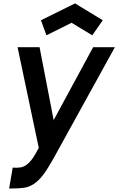

<svg xmlns="http://www.w3.org/2000/svg" viewBox="-20 -834 680 1104"><path d="M391.5 -703 247 -631 215.5 -717.5 411.5 -814.5 571 -717.5 510.5 -631ZM640.5 -562.5 283.5 84.5Q268.5 110.5 255.2 131.8Q242 153 229 170.2Q216 187.5 202.5 200.8Q189 214 174 224Q146 242 118 245.5Q89.5 250 32.5 250L53 130Q80 131.5 97.2 128.8Q114.5 126 128 116.5Q146 105 162 84Q170 74 180.2 57.2Q190.5 40.5 203 16.5L81 -562.5H207.5L288.5 -143.5L515.5 -562.5Z"/></svg>

Font: Russisch Sans
Style: Bold Italic
Weight: 700
Italic angle: -10°
Designer: Michael Sharanda (font) & Cristiano Sobral (main changes)
Foundry: Michael Sharanda
Version: Version 2.00;September 8, 2020;FontCreator 13.0.0.2681 64-bi